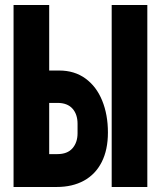

<svg xmlns="http://www.w3.org/2000/svg" viewBox="-20 -745 640 765"><path d="M34 -725H176V-464H216Q277 -464 320.8 -432Q364.5 -400 387.2 -344Q410 -288 410 -217Q410 -148 385.2 -99.2Q360.5 -50.5 314.5 -25.2Q268.5 0 206 0H34ZM289 -214V-252Q289 -289.5 268.8 -312.2Q248.5 -335 209 -335H176V-131H209Q248.5 -131 268.8 -154.2Q289 -177.5 289 -214ZM425 -725H567V0H425Z"/></svg>

Font: JuliaMono Black
Style: Regular
Weight: 900
Monospace: yes
Designer: cormullion
Foundry: corm
Version: Version 0.054; ttfautohint (v1.8.4)